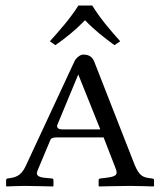

<svg xmlns="http://www.w3.org/2000/svg" viewBox="-20 -671 578 693"><path d="M161 -164C163 -171 170 -175 183 -175H354L399 -59C400 -55 401 -51 401 -48C401 -35 384 -32 361 -29L343 -27C339 -27 336 -24 336 -21V0L338 2C338 2 422 0 450 0C480 0 533 2 533 2L536 0V-21C536 -24 535 -26 528 -27C495 -30 483 -36 466 -76L320 -449C313 -466 301 -474 280 -474C271 -474 255 -464 248 -448L72 -70C55 -34 33 -30 8 -27C5 -27 2 -24 2 -21V0L4 2C4 2 49 0 69 0C88 0 171 2 171 2L173 0V-21C173 -24 170 -27 167 -27L154 -28C129 -30 113 -33 113 -46C113 -49 115 -54 117 -59ZM342 -204H206C186 -204 186 -213 186 -218L262 -401H263ZM313 -651H263C234 -605 196 -562 160 -522L180 -508C218 -535 250 -560 287 -598C321 -562 354 -537 393 -508L414 -522C378 -562 342 -604 313 -651Z"/></svg>

Font: Linux Libertine O C
Style: Regular
Weight: 400
Designer: Philipp H. Poll
Foundry: Philipp H. Poll
Version: Version 4.0.3